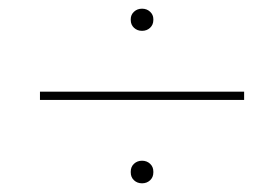

<svg xmlns="http://www.w3.org/2000/svg" viewBox="-20 -546 630 442"><path d="M72 -335H542V-316H72ZM281 -149V-151Q281 -162 288.5 -169Q296 -176 307 -176Q318 -176 325.5 -169Q333 -162 333 -151V-149Q333 -138 325.5 -131Q318 -124 307 -124Q296 -124 288.5 -131Q281 -138 281 -149ZM281 -500V-502Q281 -512 288.5 -519Q296 -526 307 -526Q318 -526 325.5 -519Q333 -512 333 -502V-500Q333 -489 325.5 -482Q318 -475 307 -475Q296 -475 288.5 -482Q281 -489 281 -500Z"/></svg>

Font: Fixel Italic Variable 20240409 Display Thin
Style: Italic
Weight: 100
Italic angle: -10°
Designer: AlfaBravo + MacPaw
Foundry: Kyrylo Tkachov, Marchela Mozhyna, Serhii Makarenko, Maria Weinstein, Zakhar Kryvoshyya
Version: Version 1.211;Glyphs 3.2 (3225)